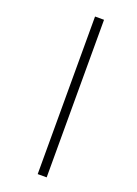

<svg xmlns="http://www.w3.org/2000/svg" viewBox="-183 -833 817 1145"><g transform="rotate(20 225.5 -260.0)"><path d="M212 240V-760H269V240Z"/></g></svg>

Font: Noto Serif ExtraCondensed SemiBold
Style: Italic
Weight: 600
Width: 2
Italic angle: -12°
Designer: Monotype Design Team
Foundry: Monotype Imaging Inc.
Version: Version 2.013